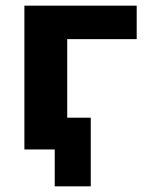

<svg xmlns="http://www.w3.org/2000/svg" viewBox="-20 -527 521 677"><path d="M66 0V-507H462V-389H217V-112H300V130H173V0Z"/></svg>

Font: Mulish ExtraBold
Style: Regular
Weight: 800
Designer: Vernon Adams
Foundry: Vernon Adams
Version: Version 3.603; ttfautohint (v1.8.3)